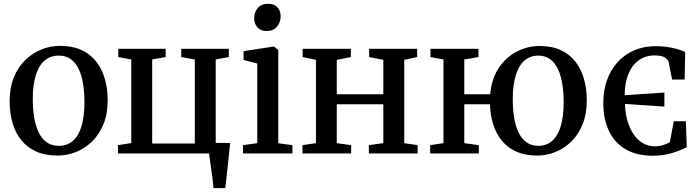

<svg xmlns="http://www.w3.org/2000/svg" viewBox="-20 -796 3626 996"><path d="M30 -271Q30 -341 51.8 -394.5Q73.5 -448 110.8 -484.2Q148 -520.5 194.5 -539.2Q241 -558 290.5 -558Q376 -558 430.8 -521Q485.5 -484 512 -420.2Q538.5 -356.5 538.5 -276Q538.5 -205.5 516.8 -152Q495 -98.5 457.8 -62.2Q420.5 -26 374 -7.5Q327.5 11 277.5 11Q214 11 167.2 -10.2Q120.5 -31.5 90 -69.5Q59.5 -107.5 44.8 -159Q30 -210.5 30 -271ZM285 -39.5Q327.5 -39.5 357.2 -64.5Q387 -89.5 402.5 -140Q418 -190.5 418 -266.5Q418 -317.5 411 -361.2Q404 -405 388.2 -438Q372.5 -471 347.2 -489.2Q322 -507.5 285 -507.5Q242 -507.5 212 -482.5Q182 -457.5 166 -407.2Q150 -357 150 -280.5Q150 -229 157.5 -185.2Q165 -141.5 181 -108.5Q197 -75.5 222.8 -57.5Q248.5 -39.5 285 -39.5Z M1087.5 180Q1086 159.5 1083 135.5Q1080 111.5 1076.5 86.8Q1073 62 1069.8 39.5Q1066.5 17 1064.5 0H592V-43L661 -54V-487.5L593.5 -500V-543H839.5V-500L769.5 -487.5V-51.5H990.5V-487.5L920.5 -500V-543H1167V-500L1099 -487.5V-54.5H1174Q1172 -35 1169.5 -11.2Q1167 12.5 1164.2 38.2Q1161.5 64 1158.8 89.2Q1156 114.5 1153.5 138Q1151 161.5 1148.5 180Z M1240.5 0V-43L1314.5 -53.5V-466.5L1243.5 -485V-530.5L1395 -554H1401.5L1423.5 -537V-53L1497 -43V0ZM1362.5 -635Q1332 -635 1315.2 -654.2Q1298.5 -673.5 1298.5 -701Q1298.5 -731.5 1317 -754Q1335.5 -776.5 1370.5 -776.5H1371.5Q1402.5 -776.5 1419.2 -757.8Q1436 -739 1436 -711.5Q1436 -681 1417.2 -658Q1398.5 -635 1363.5 -635Z M1549 0V-43L1619 -53.5V-485.5L1550 -500V-543H1800V-500L1727 -485.5V-307H1968.5V-485.5L1895 -500V-543H2144V-500L2077 -485.5V-53.5L2146.5 -43V0H1893.5V-43L1968.5 -53.5V-255H1727V-53.5L1801.5 -43V0Z M2766 11Q2704.5 11 2659.5 -9Q2614.5 -29 2584.5 -65Q2554.5 -101 2539 -149.5Q2523.5 -198 2521.5 -255H2388.5V-53.5L2464 -43V0H2211.5V-43L2280.5 -53.5V-487.5L2213 -500V-543H2462V-500L2388.5 -487.5V-307H2523Q2530 -388.5 2567.8 -444.2Q2605.5 -500 2661.5 -528.8Q2717.5 -557.5 2778.5 -557.5Q2842 -557.5 2888.2 -536.2Q2934.5 -515 2964.5 -476.8Q2994.5 -438.5 3009.2 -387Q3024 -335.5 3024 -275.5Q3024 -205.5 3002.5 -152Q2981 -98.5 2944.2 -62.2Q2907.5 -26 2861.2 -7.5Q2815 11 2766 11ZM2772.5 -39.5Q2814.5 -39.5 2843.8 -64.8Q2873 -90 2888.5 -140.5Q2904 -191 2904 -266.5Q2904 -318 2896.8 -361.8Q2889.5 -405.5 2874 -438.2Q2858.5 -471 2833.5 -489.2Q2808.5 -507.5 2772.5 -507.5Q2730.5 -507.5 2701 -482.2Q2671.5 -457 2655.8 -406.8Q2640 -356.5 2640 -280Q2640 -228 2647.2 -184.2Q2654.5 -140.5 2670.5 -108Q2686.5 -75.5 2711.8 -57.5Q2737 -39.5 2772.5 -39.5Z M3366 12Q3283 12 3225.8 -21.5Q3168.5 -55 3139 -116.5Q3109.5 -178 3109.5 -263Q3109.5 -326 3128.5 -379.5Q3147.5 -433 3183 -472.8Q3218.5 -512.5 3269 -534.5Q3319.5 -556.5 3382.5 -556.5Q3410 -556.5 3436.5 -553Q3463 -549.5 3487.5 -543Q3512 -536.5 3534.5 -527L3531.5 -383.5H3466.5L3448.5 -475Q3447 -485 3430.2 -496.8Q3413.5 -508.5 3376.5 -508.5Q3329.5 -508.5 3294.5 -484Q3259.5 -459.5 3240.2 -413.2Q3221 -367 3220.5 -302L3426.5 -316V-243L3222 -257Q3223.5 -209 3235.2 -168.8Q3247 -128.5 3267 -99Q3287 -69.5 3315 -53.2Q3343 -37 3377 -37Q3401.5 -37 3422.2 -44Q3443 -51 3454.5 -58.5L3475.5 -167H3538L3542.5 -32.5Q3507 -14 3462.5 -1Q3418 12 3366 12Z"/></svg>

Font: Merriweather 48pt Medium
Style: Regular
Weight: 500
Version: Version 2.100